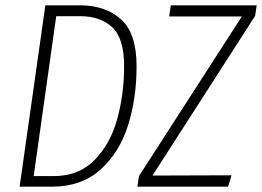

<svg xmlns="http://www.w3.org/2000/svg" viewBox="-20 -704 988 724"><path d="M495 -454Q495 -333 462.5 -230.5Q430 -128 358.5 -64Q287 0 175 0H54L151 -684H281Q377 -684 436 -631.5Q495 -579 495 -454ZM192 -643 107 -40H183Q277 -40 336.5 -100.5Q396 -161 422 -255Q448 -349 448 -454Q448 -560 403 -601.5Q358 -643 282 -643ZM498 0 504 -40 892 -642H618L624 -684H948L942 -644L555 -42L853 -43L840 0Z"/></svg>

Font: Fira Sans Extra Condensed ExtraLight
Style: Italic
Weight: 275
Width: 3
Italic angle: -8°
Designer: Carrois Corporate & Edenspiekermann AG
Foundry: Carrois Corporate GbR & Edenspiekermann AG
Version: Version 4.203